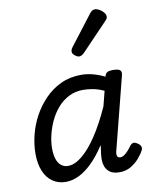

<svg xmlns="http://www.w3.org/2000/svg" viewBox="-93 -914 809 1001"><g transform="rotate(-10 311.5 -413.0)"><path d="M175 17Q135 17 105 -3.5Q75 -24 59 -63Q43 -102 43 -155Q43 -202 55.5 -253Q68 -304 93.5 -351Q119 -398 156 -436Q193 -474 241 -496.5Q289 -519 349 -519Q380 -519 411.5 -510.5Q443 -502 473 -487V-491Q478 -506 488 -510.5Q498 -515 516 -515Q546 -515 554.5 -506Q563 -497 558 -479L463 -106Q458 -90 458 -80Q458 -70 462.5 -65Q467 -60 475 -60Q486 -60 496 -66.5Q506 -73 516.5 -84.5Q527 -96 538 -111Q545 -120 554 -122Q563 -124 575 -116Q590 -107 593.5 -96.5Q597 -86 591 -76Q582 -58 563.5 -36.5Q545 -15 519 0.5Q493 16 459 16Q427 16 409 3.5Q391 -9 384 -29Q377 -49 378 -72.5Q379 -96 383 -119Q384 -124 384.5 -129Q385 -134 385 -140Q350 -86 314 -51Q278 -16 243 0.5Q208 17 175 17ZM133 -167Q133 -135 140.5 -111.5Q148 -88 163.5 -75.5Q179 -63 200 -63Q235 -63 274.5 -95Q314 -127 355 -188.5Q396 -250 435 -337L455 -416Q424 -430 396.5 -435Q369 -440 345 -440Q304 -440 270 -423Q236 -406 210.5 -377Q185 -348 168 -312Q151 -276 142 -238.5Q133 -201 133 -167ZM356 -615Q347 -615 334 -625Q321 -635 321 -646Q321 -652 323 -657Q325 -662 330 -669L449 -824Q457 -835 464 -839Q471 -843 479 -843Q489 -843 501.5 -836Q514 -829 523.5 -818Q533 -807 533 -796Q533 -788 529.5 -783Q526 -778 520 -772L383 -629Q369 -615 356 -615Z"/></g></svg>

Font: Playwrite DE SAS
Style: Regular
Weight: 400
Designer: Veronika Burian, José Scaglione
Foundry: TypeTogether
Version: Version 1.002